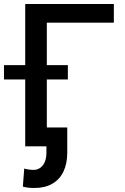

<svg xmlns="http://www.w3.org/2000/svg" viewBox="-53 -727 623 954"><path d="M512.7 -614.3H179.7V-403.3H284.2V-332H179.7V-93.8H281.2V32.2Q281.2 85.4 262.5 125Q243.7 164.6 207 185.8Q170.4 207 119.1 207Q101.1 207 87.9 205.6Q74.7 204.1 60.5 200.2L67.4 110.4Q75.2 113.3 89.6 115.2Q104 117.2 113.3 117.2Q141.6 117.2 159.7 94.5Q177.7 71.8 177.7 32.2V0H72.3V-332H-33.2V-403.3H72.3V-707H512.7Z"/></svg>

Font: Pretendard JP Medium
Style: Regular
Weight: 500
Designer: Base glyphs from Inter by Rasmus Andersson; Hangeul glyphs from Noto Sans CJK(Source Han Sans) by Jang Soo-young and Kan
Foundry: Kil Hyung-jin
Version: Version 1.309